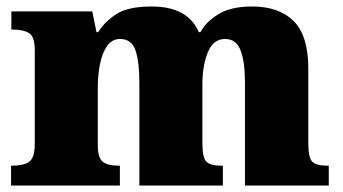

<svg xmlns="http://www.w3.org/2000/svg" viewBox="-20 -571 1056 591"><path d="M14 0V-61H18Q52 -61 69.5 -73Q87 -85 87 -128V-417Q87 -458 69.5 -469Q52 -480 19 -480H15V-536H264L277 -472H282Q302 -504 338 -527.5Q374 -551 447 -551Q558 -551 592 -472H597Q614 -504 652.5 -527.5Q691 -551 756 -551Q839 -551 884 -506Q929 -461 929 -360V-131Q929 -85 941.5 -73Q954 -61 988 -61H992V0H734V-317Q734 -381 720.5 -416Q707 -451 673 -451Q636 -451 619.5 -409.5Q603 -368 603 -312V-131Q603 -85 615.5 -73Q628 -61 662 -61H666V0H409V-317Q409 -381 397 -416Q385 -451 350 -451Q325 -451 310 -430Q295 -409 288 -375Q281 -341 281 -301V-125Q281 -85 296.5 -73Q312 -61 345 -61H349V0Z"/></svg>

Font: Noto Serif Tamil Black
Style: Italic
Weight: 900
Italic angle: -12°
Designer: Indian Type Foundry, Tom Grace, and the Monotype Design Team
Foundry: Monotype Imaging Inc.
Version: Version 2.003; ttfautohint (v1.8.4.7-5d5b)